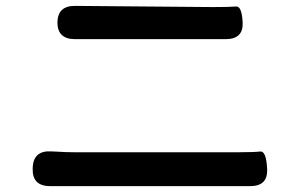

<svg xmlns="http://www.w3.org/2000/svg" viewBox="-20 -682 1040 652"><path d="M150 -50Q89 -50 91 -110Q92 -171 153 -168L174 -167Q203 -165 232 -165H791Q843 -165 863.5 -167.5Q884 -170 887 -110Q891 -50 830 -50ZM235 -549Q175 -549 175 -606Q176 -663 236 -662L703 -658Q762 -658 781.5 -660Q801 -662 804 -606Q807 -549 746 -549Z"/></svg>

Font: Resource Han Rounded TW Medium
Style: Regular
Weight: 500
Designer: Cyano Hao (round all glyphs); Ryoko NISHIZUKA 西塚涼子 (kana, bopomofo & ideographs); Paul D. Hunt (Latin, Greek & Cyrillic)
Foundry: Cyano Hao
Version: 0.990